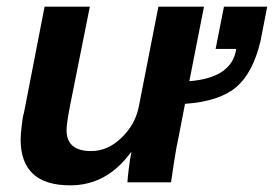

<svg xmlns="http://www.w3.org/2000/svg" viewBox="-20 -548 823 577"><path d="M114 -528H250L192 -238Q180 -178 180 -157Q180 -94 254 -94Q304 -94 345 -134Q388 -175 398 -232L456 -528H593L549 -304Q677 -314 690 -401H628L653 -528H783L763 -425Q740 -328 689 -285.5Q638 -243 536 -236Q513 -116 510 -103Q503 -63 494 0H363Q363 -8 367 -41Q371 -74 375 -90H373Q301 9 191 9Q42 9 42 -129Q42 -142 45 -168Q48 -198 52 -209Z"/></svg>

Font: Libra Sans
Style: Bold Italic
Weight: 700
Italic angle: -12°
Foundry: Context Ltd
Version: Version 1.002